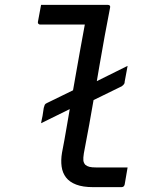

<svg xmlns="http://www.w3.org/2000/svg" viewBox="-20 -770 640 790"><path d="M149 -750Q176 -750 203.5 -750Q231 -750 259 -750Q287 -750 314.5 -750Q342 -750 369.5 -750Q397 -750 424 -750Q427 -750 429 -749Q431 -748 432.5 -745.5Q434 -743 433 -739Q422 -683 411 -623Q400 -563 389.5 -501.5Q379 -440 368.5 -378.5Q358 -317 347 -256.5Q336 -196 325 -139Q322 -120 323 -110Q324 -100 331 -92Q338 -86 348 -83.5Q358 -81 376 -81Q393 -81 413 -81Q433 -81 452.5 -81Q472 -81 490 -81H505Q502 -63 499 -46Q496 -29 493 -11Q492 -7 490 -4.5Q488 -2 485.5 -1Q483 0 480 0Q474 0 454 0Q434 0 409 0Q384 0 363 0Q321 0 293.5 -10.5Q266 -21 251.5 -40Q237 -59 233.5 -85Q230 -111 235 -141Q245 -192 254 -245.5Q263 -299 272.5 -353Q282 -407 291.5 -461Q301 -515 310.5 -568Q320 -621 329 -669H313Q286 -669 257.5 -669Q229 -669 201 -669Q173 -669 145 -669Q141 -669 138 -672Q135 -675 136 -680Q139 -697 142.5 -715Q146 -733 149 -750ZM505 -499Q503 -490 501 -477Q499 -464 493 -434Q493 -429 491.5 -426Q490 -423 487.5 -420.5Q485 -418 481 -415L342 -347Q332 -342 322 -340Q312 -338 302.5 -336Q293 -334 281 -328L149 -263Q150 -271 151.5 -276.5Q153 -282 155 -293Q157 -304 160 -326Q162 -334 164 -338.5Q166 -343 173 -346L298 -407Q309 -413 318 -414.5Q327 -416 336 -418Q345 -420 356 -425Z"/></svg>

Font: RecMonoLinear Nerd Font Mono
Style: Italic
Weight: 400
Italic angle: -10°
Monospace: yes
Version: Version 1.085; ttfautohint (v1.8.4.7-5d5b);Nerd Fonts 3.2.1